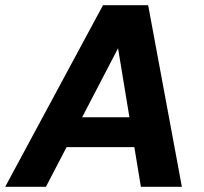

<svg xmlns="http://www.w3.org/2000/svg" viewBox="-44 -720 785 740"><path d="M-24 0 353 -700H527L657 0H499L411 -534L133 0ZM107 -153 166 -268H543L561 -153Z"/></svg>

Font: DM Sans 17pt Black
Style: Italic
Weight: 900
Italic angle: -10°
Version: Version 4.004;gftools[0.9.30]